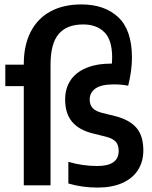

<svg xmlns="http://www.w3.org/2000/svg" viewBox="-20 -838 687 868"><path d="M628 -158.5Q628 -106.5 603.2 -68.5Q578.5 -30.5 532 -10.2Q485.5 10 421.5 10Q351 10 289 -8.5V-106.5Q352.5 -87.5 419.5 -87.5Q516.5 -87.5 516.5 -155.5Q516.5 -182.5 503.5 -196.8Q490.5 -211 463 -219L398.5 -235Q335.5 -251 305 -288.5Q274.5 -326 274.5 -388Q274.5 -437.5 298.2 -474Q322 -510.5 369.2 -530.5Q416.5 -550.5 484 -550.5H486Q487 -568.5 487 -578.5Q487 -657.5 451.8 -692.5Q416.5 -727.5 356 -727.5Q282 -727.5 245.2 -684.2Q208.5 -641 208.5 -546V0H87.5V-448.5H4V-545.5H87.5V-547.5Q87.5 -633.5 118.8 -694.2Q150 -755 208.5 -786.5Q267 -818 348 -818Q453 -818 514.8 -760Q576.5 -702 576.5 -577.5Q576.5 -518.5 559.5 -450.5Q529.5 -456.5 495 -456.5Q437.5 -456.5 411.5 -437.8Q385.5 -419 385.5 -388.5Q385.5 -364.5 398.2 -350.2Q411 -336 438.5 -328.5L503 -312.5Q568.5 -295 598.2 -258.5Q628 -222 628 -158.5Z"/></svg>

Font: Encode Sans Condensed SemiBold
Style: Regular
Weight: 600
Width: 3
Designer: Multiple Designers
Foundry: Impallari Type
Version: Version 2.000